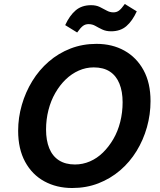

<svg xmlns="http://www.w3.org/2000/svg" viewBox="-20 -929 805 963"><path d="M342 14Q264 14 202.5 -19.5Q141 -53 106 -117.5Q71 -182 71 -273Q71 -339 89.5 -403Q108 -467 142 -522.5Q176 -578 224.5 -620Q273 -662 333.5 -685.5Q394 -709 464 -709Q543 -709 604 -675Q665 -641 700 -577Q735 -513 735 -422Q735 -355 717 -291Q699 -227 665 -171.5Q631 -116 582.5 -74.5Q534 -33 473.5 -9.5Q413 14 342 14ZM356 -104Q395 -104 431 -119.5Q467 -135 496.5 -164Q526 -193 548.5 -231.5Q571 -270 583 -317.5Q595 -365 595 -416Q595 -470 579 -509.5Q563 -549 531 -570Q499 -591 450 -591Q411 -591 375 -575Q339 -559 309.5 -530.5Q280 -502 257.5 -463Q235 -424 223 -377Q211 -330 211 -279Q211 -225 227 -185.5Q243 -146 275.5 -125Q308 -104 356 -104ZM367 -766 307 -803Q329 -851 359.5 -877Q390 -903 437 -903Q462 -903 480.5 -894Q499 -885 515 -876Q531 -867 549 -867Q565 -867 577 -876Q589 -885 606 -909L666 -872Q644 -824 614 -798Q584 -772 537 -772Q512 -772 493 -781Q474 -790 458.5 -799Q443 -808 424 -808Q408 -808 396 -799Q384 -790 367 -766Z"/></svg>

Font: Ubuntu Sans
Style: Bold Italic
Weight: 700
Italic angle: -13.5°
Designer: Dalton Maag Ltd
Foundry: Dalton Maag Ltd
Version: Version 1.006